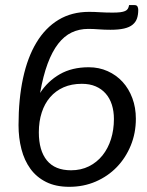

<svg xmlns="http://www.w3.org/2000/svg" viewBox="-20 -721 572 748"><path d="M325.7 -459Q365.7 -459 399.4 -443.8Q433.1 -428.7 457.5 -402.1Q481.9 -375.5 495.6 -338.6Q509.3 -301.8 509.3 -258.3Q509.3 -202.6 489.5 -154.3Q469.7 -106 435.1 -70.1Q400.4 -34.2 353 -13.7Q305.7 6.8 250 6.8Q197.3 6.8 159.7 -12Q122.1 -30.8 98.4 -63.5Q74.7 -96.2 63.5 -139.9Q52.2 -183.6 52.2 -233.4Q52.2 -335 69.8 -416.5Q87.4 -498 122.1 -555.4Q156.7 -612.8 208 -643.8Q259.3 -674.8 327.1 -674.8Q347.7 -674.8 370.1 -673.3Q392.6 -671.9 418.9 -671.9Q436.5 -671.9 448.2 -673.3Q460 -674.8 467.3 -678Q474.6 -681.2 478 -686.8Q481.4 -692.4 482.9 -701.2H503.4Q512.7 -701.2 515.6 -695.6Q518.6 -689.9 518.6 -682.6Q518.6 -663.6 513.7 -649.2Q508.8 -634.8 496.6 -624.8Q484.4 -614.7 463.4 -609.9Q442.4 -605 410.2 -605Q386.7 -605 364.7 -606.7Q342.8 -608.4 323.7 -608.4Q288.6 -608.4 259.3 -594.5Q230 -580.6 206.5 -550.3Q183.1 -520 165.5 -472.7Q147.9 -425.3 136.2 -358.9Q166 -404.8 213.1 -431.9Q260.3 -459 325.7 -459ZM256.8 -57.6Q295.4 -57.6 326.4 -73Q357.4 -88.4 379.2 -115.5Q400.9 -142.6 412.4 -179Q423.8 -215.3 423.8 -257.3Q423.8 -287.6 415.8 -313Q407.7 -338.4 391.8 -356.4Q376 -374.5 352.8 -384.5Q329.6 -394.5 298.8 -394.5Q258.8 -394.5 227.8 -380.9Q196.8 -367.2 175.3 -342.3Q153.8 -317.4 142.6 -282.7Q131.3 -248 131.3 -205.6Q131.3 -134.3 162.8 -95.9Q194.3 -57.6 256.8 -57.6Z"/></svg>

Font: Carlito
Style: Italic
Weight: 400
Italic angle: -7°
Designer: Lukasz Dziedzic
Foundry: tyPoland Lukasz Dziedzic
Version: Version 1.104